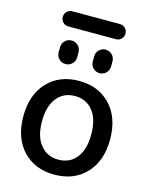

<svg xmlns="http://www.w3.org/2000/svg" viewBox="-133 -1006 838 1077"><g transform="rotate(15 286.5 -467.5)"><path d="M184.6 -147.5Q222.7 -98.6 288.6 -98.6Q354.5 -98.6 393.1 -146.5Q431.6 -194.3 431.6 -282.7Q431.6 -371.1 393.1 -419.4Q354.5 -467.8 288.6 -467.8Q222.7 -467.8 184.1 -419.4Q145.5 -371.1 145.5 -282.7Q145.5 -194.3 184.6 -147.5ZM105.5 -481.4Q174.8 -555.7 289.1 -555.7Q403.3 -555.7 472.2 -481.9Q541 -408.2 541 -283.2Q541 -158.2 472.2 -85Q403.3 -11.7 289.1 -11.7Q174.8 -11.7 106 -85Q37.1 -158.2 37.1 -283.2Q37.1 -408.2 105.5 -481.4ZM150.4 -835Q131.8 -835 119.1 -847.7Q106.4 -860.4 106.4 -878.9Q106.4 -897.5 119.1 -910.2Q131.8 -922.9 150.4 -922.9H426.8Q445.3 -922.9 458 -910.2Q470.7 -897.5 470.7 -878.9Q470.7 -860.4 458 -847.7Q445.3 -835 426.8 -835ZM135.7 -680.7V-710Q135.7 -732.4 151.4 -748Q167 -763.7 189.5 -763.7Q211.9 -763.7 227.5 -748Q243.2 -732.4 243.2 -710V-680.7Q243.2 -658.2 227.5 -642.6Q211.9 -627 189.5 -627Q167 -627 151.4 -642.6Q135.7 -658.2 135.7 -680.7ZM334 -679.7V-710.9Q334 -732.4 349.6 -748Q365.2 -763.7 387.2 -763.7Q409.2 -763.7 424.8 -748Q440.4 -732.4 440.4 -710.9V-679.7Q440.4 -658.2 424.8 -642.6Q409.2 -627 387.2 -627Q365.2 -627 349.6 -642.6Q334 -658.2 334 -679.7Z"/></g></svg>

Font: Gen Jyuu Gothic Medium
Style: Regular
Weight: 500
Designer: [Source Han Sans]
Ryoko NISHIZUKA  (kana & ideographs); Paul D. Hunt (Latin, Greek & Cyrillic); Wenlong ZHANG  (bopomofo
Version: Version 1.002.20150607